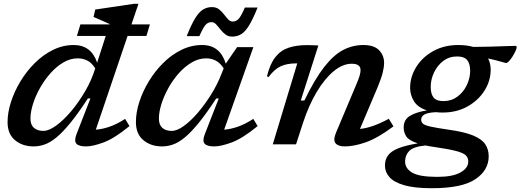

<svg xmlns="http://www.w3.org/2000/svg" viewBox="-20 -763 2752 1015"><path d="M386.5 -573 405 -634H559L559.5 -636Q547.5 -642 520.2 -653.5Q493 -665 474.5 -673.5L483.5 -712.5L688.5 -743H712L675 -634H772.5L754 -573H654.5L486.5 -77.5Q521 -80 559.5 -93.2Q598 -106.5 641.5 -134.5L664.5 -96.5Q584.5 -31 527.5 -10Q470.5 11 435 11Q396.5 11 383.8 -3.5Q371 -18 384 -52.5L458 -242.5H444.5Q392 -162 351 -112Q310 -62 276.8 -35.2Q243.5 -8.5 214.8 1.2Q186 11 157.5 11Q99 11 59.5 -21.8Q20 -54.5 20 -117.5Q20 -168 38 -224Q56 -280 88.2 -333.2Q120.5 -386.5 164.2 -430Q208 -473.5 260.2 -499.2Q312.5 -525 369.5 -525Q462.5 -525 493.5 -431.5L539 -573ZM141 -136Q141 -103 159.5 -87Q178 -71 209.5 -71Q238 -71 276.8 -99Q315.5 -127 355.8 -174.5Q396 -222 430.2 -280.8Q464.5 -339.5 483.5 -401.5Q465 -431 441.8 -442.8Q418.5 -454.5 391 -454.5Q351.5 -454.5 314.8 -432.8Q278 -411 246.5 -375.5Q215 -340 191.2 -297.5Q167.5 -255 154.2 -212.8Q141 -170.5 141 -136Z M1062.5 -53 1136.5 -242.5H1123Q1070.5 -162 1029.5 -112Q988.5 -62 955.5 -35.2Q922.5 -8.5 893.8 1.2Q865 11 836.5 11Q778 11 738.2 -21.8Q698.5 -54.5 698.5 -117.5Q698.5 -168 716.5 -224Q734.5 -280 766.8 -333.2Q799 -386.5 842.8 -430Q886.5 -473.5 938.8 -499.2Q991 -525 1048 -525Q1097 -525 1128 -499.8Q1159 -474.5 1173.5 -426.5L1233.5 -514H1319.5L1165 -77.5Q1199 -80 1237.5 -93.2Q1276 -106.5 1319 -134.5L1342 -96.5Q1262 -31 1205 -10Q1148 11 1112.5 11Q1074 11 1061.5 -3.8Q1049 -18.5 1062.5 -53ZM820 -136Q820 -103 838.2 -87Q856.5 -71 888 -71Q916 -71 952.5 -97.5Q989 -124 1026.8 -168.2Q1064.5 -212.5 1097.5 -265.8Q1130.5 -319 1151 -373L1162.5 -401.5Q1143.5 -431 1120.2 -442.8Q1097 -454.5 1070 -454.5Q1030.5 -454.5 993.5 -432.8Q956.5 -411 925 -375.5Q893.5 -340 870 -297.5Q846.5 -255 833.2 -212.8Q820 -170.5 820 -136ZM1341.5 -723Q1317 -661 1296.2 -627.8Q1275.5 -594.5 1254.5 -582Q1233.5 -569.5 1208 -569.5Q1186.5 -569.5 1171.5 -581Q1156.5 -592.5 1144.8 -607.8Q1133 -623 1122.2 -634.5Q1111.5 -646 1098 -646Q1081 -646 1068 -633Q1055 -620 1034 -572H967Q991.5 -634 1012.2 -667.2Q1033 -700.5 1054 -713Q1075 -725.5 1100.5 -725.5Q1122.5 -725.5 1137.5 -714Q1152.5 -702.5 1164 -687.2Q1175.5 -672 1186.2 -660.5Q1197 -649 1210.5 -649Q1227.5 -649 1240.5 -662Q1253.5 -675 1274.5 -723Z M1400 -356 1391 -359Q1407 -424.5 1435.2 -460.5Q1463.5 -496.5 1505 -510.5Q1546.5 -524.5 1601.5 -524.5Q1618 -524.5 1631.5 -524Q1645 -523.5 1663 -522.5L1570 -231.5H1589Q1644 -345 1694 -409Q1744 -473 1794.5 -499Q1845 -525 1900.5 -525Q1957 -525 1983.8 -497.8Q2010.5 -470.5 2010.5 -430.5Q2010.5 -409.5 2003.5 -380.2Q1996.5 -351 1976.5 -302.5L1883 -81.5Q1915 -84.5 1951.8 -97.2Q1988.5 -110 2035.5 -135L2060 -95Q1975.5 -32 1913 -10.5Q1850.5 11 1803 11Q1767.5 11 1753.8 -5.8Q1740 -22.5 1756.5 -62L1864.5 -318.5Q1877.5 -349 1881.8 -365.2Q1886 -381.5 1886 -392.5Q1886 -426 1839.5 -426Q1792 -426 1744.2 -386.8Q1696.5 -347.5 1654.5 -277.2Q1612.5 -207 1582 -114L1545 0H1422L1551.5 -428H1546.5Q1497.5 -428 1463.8 -412.5Q1430 -397 1400 -356Z M2263.5 232Q2170.5 232 2116.2 216Q2062 200 2038.5 173Q2015 146 2015 112.5Q2015 81.5 2030.8 59.2Q2046.5 37 2084.2 21.5Q2122 6 2188.5 -5Q2140.5 -21 2127.2 -42.5Q2114 -64 2114 -88.5Q2114 -130.5 2147.2 -150.5Q2180.5 -170.5 2237 -179.5Q2189 -195 2168.8 -227.2Q2148.5 -259.5 2148 -298Q2148 -357 2180.5 -409Q2213 -461 2270.5 -493Q2328 -525 2402.5 -525Q2448 -525 2481.5 -515Q2529.5 -515 2575.2 -516.5Q2621 -518 2655.5 -519.2Q2690 -520.5 2703.5 -520.5Q2711.5 -520.5 2711.5 -514Q2711.5 -507 2705.2 -493.2Q2699 -479.5 2689.8 -464.8Q2680.5 -450 2671.2 -440Q2662 -430 2656.5 -430Q2651 -430 2628.2 -437Q2605.5 -444 2560.5 -454Q2573.5 -428.5 2574 -395Q2574 -336 2541.5 -284.2Q2509 -232.5 2451.5 -200.2Q2394 -168 2319.5 -168Q2301 -168 2284.5 -170Q2239 -167.5 2222.8 -157.2Q2206.5 -147 2206.5 -130.5Q2206.5 -117.5 2216 -109Q2225.5 -100.5 2257.2 -93.5Q2289 -86.5 2354.5 -77Q2435.5 -65.5 2481 -46.8Q2526.5 -28 2545 -0.8Q2563.5 26.5 2563.5 63Q2563.5 137 2492.8 184.5Q2422 232 2263.5 232ZM2326 -228.5Q2367.5 -229 2399 -252.8Q2430.5 -276.5 2448 -313.5Q2465.5 -350.5 2465.5 -390Q2465 -428 2449 -446.2Q2433 -464.5 2396.5 -464.5Q2354.5 -464.5 2323.2 -440.8Q2292 -417 2274.5 -380Q2257 -343 2257 -303.5Q2257 -265 2273 -246.5Q2289 -228 2326 -228.5ZM2121.5 91Q2121.5 127.5 2159.2 149.8Q2197 172 2292 172Q2372.5 172 2414 148.8Q2455.5 125.5 2455.5 91Q2455.5 71 2442.2 58Q2429 45 2390.2 35Q2351.5 25 2276 14Q2250.5 10.5 2229 6Q2165 12.5 2143.2 35.2Q2121.5 58 2121.5 91Z"/></svg>

Font: Newsreader Caption Medium
Style: Italic
Weight: 500
Italic angle: -17°
Designer: Hugues Gentile
Foundry: Production Type
Version: Version 1.001